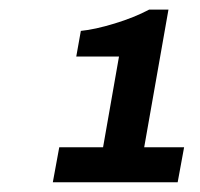

<svg xmlns="http://www.w3.org/2000/svg" viewBox="-20 -814 411 394"><path d="M88.4 -440 101.6 -511.8H191.5L224.2 -698H136.5L145.9 -750.6Q174.6 -753.4 215.3 -765.8Q255.9 -778.2 286.1 -794.3H325.7L275.9 -511.8H357.8L344.6 -440Z"/></svg>

Font: Archivo Variable SemiBold
Style: Italic
Weight: 600
Italic angle: -10°
Designer: Hector Gatti
Foundry: Omnibus-Type
Version: Version 2.001